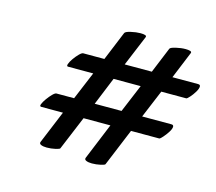

<svg xmlns="http://www.w3.org/2000/svg" viewBox="-78 -727 770 684"><g transform="rotate(15 307.0 -384.5)"><path d="M313 -138Q300 -138 292 -141.5Q284 -145 287 -152L342 -286H243L191 -161Q190 -158 174.5 -154.5Q159 -151 143 -151Q130 -151 122 -154.5Q114 -158 117 -165L167 -286H87Q80 -286 83.5 -295Q87 -304 95.5 -316Q104 -328 113 -337Q122 -346 127 -346H192L235 -449H142Q136 -449 139 -458Q142 -467 150.5 -479Q159 -491 168 -500Q177 -509 182 -509H260L304 -616Q306 -622 325.5 -626.5Q345 -631 361 -631Q372 -631 378 -629Q384 -627 382 -622L335 -509H435L474 -604Q476 -609 495 -613.5Q514 -618 531 -618Q541 -618 547.5 -616Q554 -614 552 -609L511 -509H606Q614 -509 614 -502Q614 -494 606.5 -481.5Q599 -469 590 -459Q581 -449 578 -449H486L443 -346H551Q559 -346 559 -339Q559 -331 551 -318.5Q543 -306 534 -296Q525 -286 522 -286H418L361 -148Q360 -145 344.5 -141.5Q329 -138 313 -138ZM268 -346H367L410 -449H310Z"/></g></svg>

Font: Praise
Style: Regular
Weight: 400
Designer: Robert E. Leuschke
Foundry: Robert E. Leuschke
Version: Version 1.100; ttfautohint (v1.8.3)